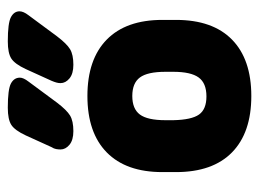

<svg xmlns="http://www.w3.org/2000/svg" viewBox="-106 -547 664 492"><g transform="rotate(-90 226.0 -301.0)"><path d="M31 -217V-182Q31 -88 81.5 -38.5Q132 11 226 11Q320 11 370.5 -38.5Q421 -88 421 -182V-217Q421 -310 370.5 -359.5Q320 -409 226 -409Q132 -409 81.5 -359.5Q31 -310 31 -217ZM288 -209V-189Q288 -144 273.5 -124Q259 -104 225 -104Q192 -104 178.5 -123Q165 -142 164 -189V-209Q164 -255 178.5 -274.5Q193 -294 226 -294Q259 -294 273.5 -274.5Q288 -255 288 -209ZM196 -613Q166 -613 152 -604Q138 -595 125 -567L95 -501Q91 -495 90 -489Q89 -483 89 -478Q89 -465 101 -455Q113 -445 136 -445Q162 -445 176 -453.5Q190 -462 209 -487L263 -560Q273 -573 273 -582Q273 -597 258 -605Q243 -613 196 -613ZM366 -613Q336 -613 322 -604Q308 -595 295 -567L265 -501Q262 -494 260.5 -488.5Q259 -483 259 -478Q259 -465 271 -455Q283 -445 306 -445Q332 -445 346 -453.5Q360 -462 379 -487L433 -560Q443 -573 443 -583Q443 -597 428 -605Q413 -613 366 -613Z"/></g></svg>

Font: Beiruti ExtraBold
Style: Regular
Weight: 800
Designer: Arlette Boutros
Foundry: Boutros
Version: Version 1.41